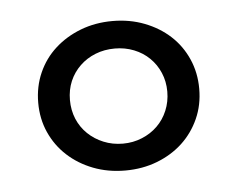

<svg xmlns="http://www.w3.org/2000/svg" viewBox="-32 -629 409 330"><g transform="rotate(-5 172.0 -464.0)"><path d="M87.9 -464.4Q87.9 -446.8 94.2 -431.6Q100.6 -416.5 112.1 -405.5Q123.5 -394.5 138.9 -388.2Q154.3 -381.8 172.4 -381.8Q189.9 -381.8 205.3 -388.2Q220.7 -394.5 231.9 -405.5Q243.2 -416.5 249.5 -431.6Q255.9 -446.8 255.9 -464.4Q255.9 -481.9 249.5 -496.8Q243.2 -511.7 231.9 -522.7Q220.7 -533.7 205.3 -539.8Q189.9 -545.9 172.4 -545.9Q154.3 -545.9 138.9 -539.8Q123.5 -533.7 112.1 -522.7Q100.6 -511.7 94.2 -496.8Q87.9 -481.9 87.9 -464.4ZM33.2 -464.4Q33.2 -492.2 43.7 -515.9Q54.2 -539.6 73 -556.6Q91.8 -573.7 117.2 -583.5Q142.6 -593.3 172.4 -593.3Q202.1 -593.3 227.5 -583.5Q252.9 -573.7 271.5 -556.6Q290 -539.6 300.5 -515.9Q311 -492.2 311 -464.4Q311 -436.5 300.5 -413.1Q290 -389.6 271.5 -372.3Q252.9 -355 227.5 -345.2Q202.1 -335.4 172.4 -335.4Q142.6 -335.4 117.2 -345.2Q91.8 -355 73 -372.3Q54.2 -389.6 43.7 -413.1Q33.2 -436.5 33.2 -464.4Z"/></g></svg>

Font: Rokkitt
Style: Regular
Weight: 400
Version: Version 1.2; ttfautohint (v1.5) -l 7 -r 28 -G 50 -x 13 -D la